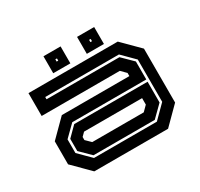

<svg xmlns="http://www.w3.org/2000/svg" viewBox="-142 -850 1073 1030"><g transform="rotate(-30 394.0 -335.5)"><path d="M165.5 0 62.5 -103V-245.5L165.5 -348.5H584V-368L553.5 -398.5H69.5V-540H622.5L725.5 -437V-103L622.5 0ZM200 -63H589.5L667.5 -141V-403L593.5 -477H137V-463H588.5L653.5 -399V-287.5H195L127 -220.5V-136ZM205 -77 141 -140V-215.5L199 -273.5H653.5V-145L584.5 -77ZM234.5 -141.5H553.5L584 -172V-212H224.5L203.5 -191V-172ZM446 -566V-671H552V-566ZM238 -566V-671H344V-566ZM285 -611H295V-625H285ZM494 -611H504V-625H494Z"/></g></svg>

Font: Tourney Expanded Regular
Style: Bold
Weight: 700
Width: 7
Designer: Tyler Finck
Foundry: Etcetera Type Co
Version: Version 1.010; ttfautohint (v1.8.3)